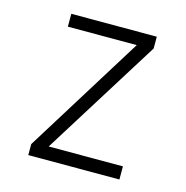

<svg xmlns="http://www.w3.org/2000/svg" viewBox="-85 -612 670 692"><g transform="rotate(15 250.0 -266.0)"><path d="M80 0V-41L355 -484H98V-532H417V-488L143 -49H420V0Z"/></g></svg>

Font: Noto Sans Mono ExtraCondensed Light
Style: Regular
Weight: 300
Width: 2
Designer: Monotype Design Team
Foundry: Monotype Imaging Inc.
Version: Version 2.014; ttfautohint (v1.8.4.7-5d5b)